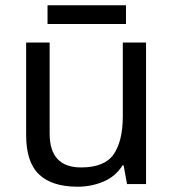

<svg xmlns="http://www.w3.org/2000/svg" viewBox="-20 -697 658 727"><path d="M533 -536V0H461L448 -71H444Q418 -29 372 -9.5Q326 10 274 10Q177 10 128 -36.5Q79 -83 79 -185V-536H168V-191Q168 -63 287 -63Q376 -63 410.5 -113Q445 -163 445 -257V-536ZM457 -677V-606H160V-677Z"/></svg>

Font: Noto Sans Bengali UI
Style: Regular
Weight: 400
Designer: Jelle Bosma - Monotype Design Team
Foundry: Monotype Imaging Inc.
Version: Version 2.003; ttfautohint (v1.8.4.7-5d5b)